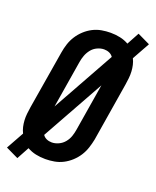

<svg xmlns="http://www.w3.org/2000/svg" viewBox="-173 -878 830 1022"><g transform="rotate(20 242.0 -367.5)"><path d="M52 54 -19 20 36 -79Q28 -95 24 -112.5Q20 -130 19 -148.5Q18 -167 20 -186Q22 -205 25 -224L80 -555Q84 -580 92 -604.5Q100 -629 114 -651Q128 -673 148 -691.5Q168 -710 191.5 -722Q215 -734 240.5 -738.5Q266 -743 291 -743Q319 -743 345 -737.5Q371 -732 394 -719L432 -789L503 -755L448 -656Q456 -640 460 -622.5Q464 -605 465 -586.5Q466 -568 464 -549Q462 -530 459 -511L405 -180Q400 -155 392 -130.5Q384 -106 370 -84Q356 -62 336 -43.5Q316 -25 292.5 -13Q269 -1 243.5 3.5Q218 8 193 8Q165 8 139 2.5Q113 -3 90 -16ZM144 -272 340 -624Q332 -636 318.5 -642Q305 -648 289 -648Q270 -648 250.5 -639Q231 -630 218 -613.5Q205 -597 198 -578Q191 -559 188 -540ZM195 -87Q214 -87 233.5 -96Q253 -105 266.5 -121.5Q280 -138 286.5 -157Q293 -176 296 -195L340 -463L144 -111Q152 -99 165.5 -93Q179 -87 195 -87Z"/></g></svg>

Font: Iosevka QP
Style: Bold Italic
Weight: 700
Italic angle: -9°
Designer: Belleve Invis
Foundry: Belleve Invis
Version: Version 20.0.0; ttfautohint (v1.8.4)